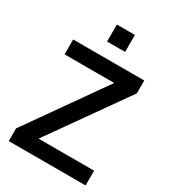

<svg xmlns="http://www.w3.org/2000/svg" viewBox="-234 -1115 1101 1234"><g transform="rotate(30 316.5 -498.0)"><path d="M33.2 -93.8 433.6 -662.1H65.4V-772.5H592.8V-676.8L191.4 -109.4H603.5V0H33.2ZM260.7 -870.1V-996.1H394.5V-870.1Z"/></g></svg>

Font: Gothic A1
Style: Bold
Weight: 700
Version: Version 2.50